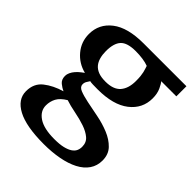

<svg xmlns="http://www.w3.org/2000/svg" viewBox="-201 -660 995 995"><g transform="rotate(45 296.0 -162.5)"><path d="M592 -530V-456H481Q489 -448 501 -422.5Q513 -397 513 -362Q513 -287 452.5 -240Q392 -193 278 -193Q258 -193 243 -193.5Q228 -194 221 -196Q219 -192 211.5 -181Q204 -170 204 -157Q204 -138 227 -128.5Q250 -119 288.5 -111Q327 -103 373.5 -94Q420 -85 461.5 -68Q503 -51 530 -23Q557 5 557 50Q557 88 537 117.5Q517 147 479.5 166.5Q442 186 391 195.5Q340 205 281 205Q152 205 87 170.5Q22 136 22 76Q22 19 62 -12.5Q102 -44 160 -61Q144 -68 126.5 -82Q109 -96 109 -123Q109 -135 115 -148Q121 -161 131.5 -173Q142 -185 155 -195Q168 -205 171 -207Q115 -221 79 -264Q43 -307 43 -364Q43 -438 102.5 -484Q162 -530 278 -530ZM432 74Q432 42 410 23.5Q388 5 354 -6.5Q320 -18 279 -26Q238 -34 208 -44Q173 -23 160 1.5Q147 26 147 55Q147 96 186 122Q225 148 301 148Q340 148 365 142Q390 136 405 126Q420 116 426 103Q432 90 432 74ZM168 -364Q168 -338 174 -316.5Q180 -295 192.5 -280.5Q205 -266 225.5 -258Q246 -250 278 -250Q336 -250 362 -280Q388 -310 388 -364Q388 -385 386.5 -399Q385 -413 382.5 -424Q380 -435 377 -443.5Q374 -452 372 -459Q354 -466 329.5 -469.5Q305 -473 278 -473Q216 -473 192 -447Q168 -421 168 -364Z"/></g></svg>

Font: PT Serif Caption
Style: Semibold
Weight: 600
Designer: A.Korolkova, O.Umpeleva, V.Yefimov
Foundry: ParaType Ltd
Version: Version 1.00;May 2, 2020;FontCreator 12.0.0.2544 64-bit